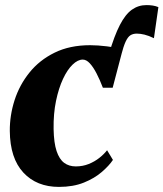

<svg xmlns="http://www.w3.org/2000/svg" viewBox="-20 -723 642 754"><path d="M422.5 -378.5 407.5 -510Q429 -583 450.8 -625Q472.5 -667 498 -685Q523.5 -703 555 -703Q568.5 -703 580 -701.2Q591.5 -699.5 602 -695L584.5 -573Q564 -583 547.5 -587Q531 -591 517.5 -591Q502.5 -591 492.2 -584.5Q482 -578 473.5 -559.8Q465 -541.5 455.5 -505ZM211.5 11Q124 11 71.8 -45.2Q19.5 -101.5 18.5 -208.5Q18 -269.5 37.2 -329.5Q56.5 -389.5 95.8 -438.2Q135 -487 194.5 -516.2Q254 -545.5 334 -545.5Q363.5 -545.5 400 -541Q436.5 -536.5 461.5 -527L422.5 -378.5H384Q372 -410 359 -435Q346 -460 332.5 -474.5Q319 -489 305 -489Q285.5 -489 265 -469.2Q244.5 -449.5 227.5 -413.2Q210.5 -377 200 -326.8Q189.5 -276.5 190.5 -216Q191.5 -162 202.2 -129.8Q213 -97.5 232 -83.5Q251 -69.5 277.5 -69.5Q305 -69.5 328.5 -79Q352 -88.5 370.2 -103Q388.5 -117.5 400.5 -133L423.5 -95Q408.5 -72.5 380 -47.8Q351.5 -23 309.5 -6Q267.5 11 211.5 11Z"/></svg>

Font: Merriweather 72pt Black
Style: Italic
Weight: 900
Italic angle: -7.8°
Version: Version 2.101